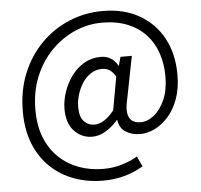

<svg xmlns="http://www.w3.org/2000/svg" viewBox="-59 -783 1064 1017"><g transform="rotate(-5 473.0 -274.5)"><path d="M449.5 173.4Q367.7 173.4 296.4 147.7Q225 122 171.1 71Q117.2 20.1 86.7 -54.7Q56.2 -129.5 56.2 -227.1Q56.2 -339.5 93.6 -430.5Q130.9 -521.5 196.1 -586.8Q261.3 -652.1 345.4 -687.1Q429.5 -722 522.7 -722Q635.5 -722 717.6 -675.3Q799.6 -628.6 844.4 -545.6Q889.2 -462.5 889.2 -351.9Q889.2 -279 869.1 -223.5Q848.9 -167.9 815.7 -130.6Q782.5 -93.2 743.4 -74.3Q704.2 -55.4 666.1 -55.4Q620.8 -55.4 588.4 -76.4Q556.1 -97.4 550.8 -140H548.4Q521.1 -107.8 485.1 -85.6Q449.1 -63.4 412.2 -63.4Q355.8 -63.4 316.6 -104.5Q277.3 -145.6 277.3 -221.5Q277.3 -266 292.6 -311.6Q307.8 -357.2 336 -395.9Q364.1 -434.6 403.9 -457.7Q443.6 -480.9 492.6 -480.9Q521.2 -480.9 544.1 -467.4Q567.1 -453.9 582.3 -426.4H584.3L596.8 -471.9H657.2L613.4 -248.7Q581.2 -117.5 674.3 -117.5Q710 -117.5 744.6 -144.9Q779.3 -172.3 802.1 -224.2Q825 -276.1 825 -348.1Q825 -416 805.2 -473.1Q785.5 -530.1 746.4 -572.1Q707.2 -614 649.4 -637.4Q591.5 -660.8 515 -660.8Q440.2 -660.8 370.3 -630.4Q300.4 -600 244.6 -543.3Q188.8 -486.7 156.1 -407.4Q123.4 -328.1 123.4 -230.2Q123.4 -148.3 148.2 -84.9Q173.1 -21.5 218.3 22.3Q263.4 66 324.1 88.8Q384.7 111.5 456.2 111.5Q507.5 111.5 553.9 97.5Q600.3 83.5 637.3 61.8L662.5 116.3Q613.5 144.9 560.7 159.2Q507.8 173.4 449.5 173.4ZM429.9 -126.2Q453 -126.2 478.8 -141.8Q504.7 -157.3 533.6 -192.7L565.5 -370.1Q549.6 -395.9 532.9 -406.3Q516.2 -416.7 493.1 -416.7Q460.6 -416.7 433.9 -399.3Q407.2 -381.9 388.8 -353.4Q370.4 -324.9 360.5 -291.6Q350.5 -258.3 350.5 -226.6Q350.5 -172.9 373.4 -149.6Q396.2 -126.2 429.9 -126.2Z"/></g></svg>

Font: Noto Sans HK Thin
Style: Regular
Weight: 100
Designer: Ryoko NISHIZUKA 西塚涼子 (kana, bopomofo & ideographs); Paul D. Hunt (Latin, Greek & Cyrillic); Sandoll Communications 산돌커뮤니
Foundry: Adobe
Version: Version 2.004-H2;hotconv 1.0.118;makeotfexe 2.5.65603